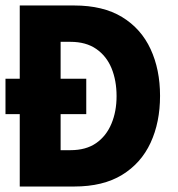

<svg xmlns="http://www.w3.org/2000/svg" viewBox="-29 -680 650 700"><path d="M43 0V-660H241.5Q347 -660 416.2 -617.8Q485.5 -575.5 520 -501Q554.5 -426.5 554.5 -330.5Q554.5 -234 520 -159.5Q485.5 -85 416.2 -42.5Q347 0 241.5 0ZM-9 -264V-393H285.5V-264ZM192 -132.5H228Q284.5 -132.5 321.5 -158.2Q358.5 -184 377.2 -228.8Q396 -273.5 396 -329.5Q396 -386 377.8 -430.8Q359.5 -475.5 322 -501.5Q284.5 -527.5 228 -527.5H192Z"/></svg>

Font: League Spartan Thin
Style: Bold
Weight: 700
Version: Version 2.002